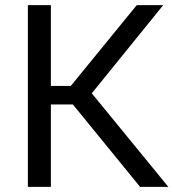

<svg xmlns="http://www.w3.org/2000/svg" viewBox="-20 -731 682 751"><path d="M638.5 0H528L265 -322.5H179V0H89V-711H179V-395H257L515 -711H618.5L339 -366Z"/></svg>

Font: Roberto Sans
Style: Regular
Weight: 400
Designer: Google (font) & Cristiano Sobral (main changes)
Version: Version 1.500; ttfautohint (v1.8.4.7-5d5b-dirty)